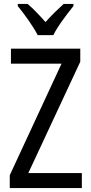

<svg xmlns="http://www.w3.org/2000/svg" viewBox="-20 -963 464 983"><path d="M173 -783H253C275 -829 324 -892 356 -932V-943H306C272 -912 248 -889 213 -850C182 -885 149 -920 121 -943H71V-932C107 -888 150 -828 173 -783ZM399 0V-77H125L391 -647V-714H36V-637H295L30 -66V0Z"/></svg>

Font: Noto Sans Bengali Condensed
Style: Regular
Weight: 400
Width: 3
Designer: Jelle Bosma - Monotype Design Team
Foundry: Monotype Imaging Inc.
Version: Version 2.003